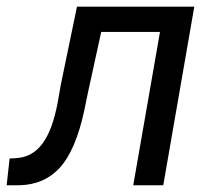

<svg xmlns="http://www.w3.org/2000/svg" viewBox="-47 -548 633 568"><path d="M180.7 -528.3 132.8 -296.9 124 -246.6C103 -133.3 63.5 -84 0.5 -80.1L-18.6 -79.1L-27.3 0H10.7C59.1 -1 99.1 -18.1 129.9 -51.8C160.6 -85.4 185.1 -141.6 202.1 -220.2L212.9 -272.9L252.4 -453.6H426.3L347.2 0H436L527.8 -528.3Z"/></svg>

Font: Roboto
Style: Italic
Weight: 400
Italic angle: -12°
Designer: Google
Version: Version 2.137; 2017